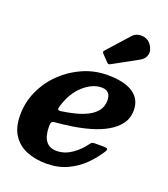

<svg xmlns="http://www.w3.org/2000/svg" viewBox="-146 -895 886 1013"><g transform="rotate(20 297.5 -388.5)"><path d="M527.5 -765Q548 -737 542.5 -711Q537 -685 511.5 -671L370.5 -593.5Q360.5 -587.5 353 -595.5L316.5 -633.5Q308 -642.5 316.5 -650.5L424 -770.5Q437.5 -786 457.5 -790Q477.5 -794 496.8 -787.5Q516 -781 527.5 -765ZM15 -180Q15 -251.5 44.2 -315.5Q73.5 -379.5 124.2 -428.8Q175 -478 240.2 -506.5Q305.5 -535 377 -535Q472.5 -535 521.2 -502Q570 -469 570 -407.5Q570 -362 545.8 -329.5Q521.5 -297 481.5 -274.5Q441.5 -252 392.8 -238Q344 -224 293.8 -216.5Q243.5 -209 200.5 -205.5Q187 -204.5 182.8 -198.2Q178.5 -192 178.5 -176.5Q178.5 -66.5 259.5 -66.5Q303.5 -66.5 343.2 -93.5Q383 -120.5 410.5 -159.5Q416 -167 421 -170Q426 -173 440 -173H485.5Q503.5 -173 507.2 -168.2Q511 -163.5 502.5 -150.5Q476.5 -109 438.2 -71Q400 -33 348.2 -9Q296.5 15 230 15Q170 15 121.2 -4.5Q72.5 -24 43.8 -66.8Q15 -109.5 15 -180ZM210 -271.5Q247 -276.5 284.5 -285.8Q322 -295 353 -310.5Q384 -326 402.8 -350Q421.5 -374 421.5 -408Q421.5 -462.5 369.5 -462.5Q319.5 -462.5 270 -419Q220.5 -375.5 196 -297Q191 -281.5 193 -275.8Q195 -270 210 -271.5Z"/></g></svg>

Font: Besley*
Style: Bold Italic
Weight: 700
Italic angle: -13°
Designer: Owen Earl
Foundry: indestructible type*
Version: Version 2.000; ttfautohint (v1.8.3)